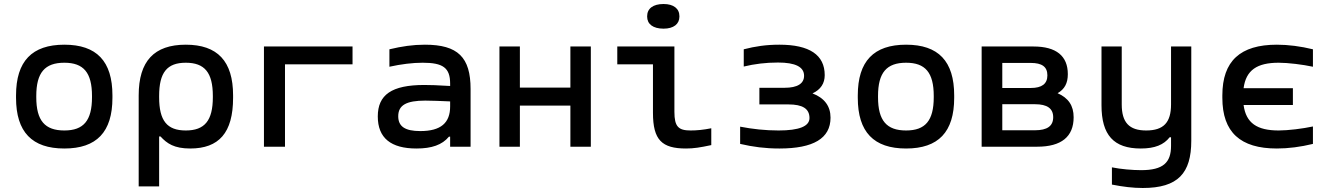

<svg xmlns="http://www.w3.org/2000/svg" viewBox="-20 -732 6640 958"><path d="M60 -256V-244C60 -73 140 9 301 9C462 9 541 -73 541 -244V-256C541 -427 462 -509 301 -509C140 -509 60 -427 60 -256ZM161 -247V-253C161 -370 204 -419 301 -419C397 -419 439 -370 439 -253V-247C439 -130 397 -81 301 -81C204 -81 161 -130 161 -247Z M1143 -244V-256C1143 -427 1065 -509 907 -509C749 -509 672 -427 672 -256V198H774V-51H781C813 -16 849 9 929 9C1072 9 1143 -69 1143 -244ZM774 -247V-253C774 -370 813 -419 907 -419C1001 -419 1042 -370 1042 -253V-247C1042 -130 1001 -81 907 -81C813 -81 774 -130 774 -247Z M1297 0H1402V-411H1739V-500H1297Z M2100 -509C2040 -509 1986 -501 1923 -486V-399C1982 -412 2039 -419 2089 -419C2190 -419 2226 -394 2226 -315V-303C2165 -307 2121 -308 2097 -308C1934 -308 1865 -259 1865 -151C1865 -43 1931 9 2058 9C2134 9 2186 -9 2220 -50H2226V0H2328V-288C2328 -446 2265 -509 2100 -509ZM1967 -152C1967 -207 2007 -230 2102 -230C2131 -230 2181 -228 2226 -226V-201C2226 -119 2180 -78 2077 -78C2001 -78 1967 -101 1967 -152Z M2472 0H2574V-205H2826V0H2928V-500H2826V-295H2574V-500H2472Z M3426 -81C3365 -81 3345 -100 3345 -174V-500H3060V-411H3238V-169C3238 -33 3283 9 3403 9C3441 9 3473 4 3529 -8V-92C3489 -84 3456 -81 3426 -81ZM3209 -649C3209 -612 3238 -589 3291 -589C3341 -589 3370 -612 3370 -649V-651C3370 -689 3341 -712 3291 -712C3238 -712 3209 -689 3209 -651Z M3895 -294H3769V-211H3914C3984 -211 4019 -190 4019 -143C4019 -102 3968 -81 3865 -81C3798 -81 3735 -88 3673 -100V-14C3738 1 3798 9 3869 9C4038 9 4124 -41 4124 -145C4124 -202 4094 -243 4034 -266C4075 -285 4095 -316 4095 -357C4095 -458 4019 -509 3869 -509C3803 -509 3749 -501 3691 -486V-400C3745 -413 3801 -420 3862 -420C3949 -420 3992 -398 3992 -354C3992 -315 3959 -294 3895 -294Z M4260 -256V-244C4260 -73 4340 9 4501 9C4662 9 4741 -73 4741 -244V-256C4741 -427 4662 -509 4501 -509C4340 -509 4260 -427 4260 -256ZM4361 -247V-253C4361 -370 4404 -419 4501 -419C4597 -419 4639 -370 4639 -253V-247C4639 -130 4597 -81 4501 -81C4404 -81 4361 -130 4361 -247Z M4878 0H5155C5276 0 5337 -50 5337 -147C5337 -205 5311 -243 5257 -267C5292 -287 5308 -317 5308 -362C5308 -453 5250 -500 5137 -500H4878ZM4981 -82V-212H5144C5205 -212 5235 -191 5235 -147C5235 -103 5205 -82 5144 -82ZM4981 -293V-418H5123C5179 -418 5206 -399 5206 -356C5206 -314 5179 -293 5123 -293Z M5924 -30V-500H5823V-211C5823 -121 5786 -81 5699 -81C5614 -81 5577 -121 5577 -211V-500H5476V-207C5476 -58 5537 9 5672 9C5743 9 5787 -10 5816 -47H5823V-4C5823 79 5784 117 5674 117C5630 117 5572 112 5528 103V189C5584 200 5633 206 5682 206C5858 206 5924 132 5924 -30Z M6079 -256V-244C6079 -72 6169 9 6351 9C6408 9 6470 1 6531 -14V-101C6480 -90 6407 -81 6360 -81C6252 -81 6197 -118 6185 -208H6431V-292H6185C6197 -382 6252 -419 6360 -419C6407 -419 6480 -410 6531 -399V-486C6470 -501 6408 -509 6351 -509C6169 -509 6079 -428 6079 -256Z"/></svg>

Font: LT Wave Mono Medium
Style: Regular
Weight: 500
Designer: Daniel Lyons
Version: Version 2.5 (Glyphs App)